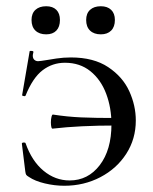

<svg xmlns="http://www.w3.org/2000/svg" viewBox="-20 -583 489 615"><path d="M415 -197Q415 -138 384.5 -90.5Q354 -43 301.5 -15.5Q249 12 186 12Q155 12 123.5 4.5Q92 -3 73 -16Q66 -20 64 -23Q62 -26 61 -34L50 -123Q50 -126 55.5 -126.5Q61 -127 62 -124Q82 -67 119.5 -36Q157 -5 203 -5Q262 -5 299.5 -54Q337 -103 337 -185Q337 -238 320 -283Q303 -328 269.5 -355Q236 -382 188 -382Q148 -382 116.5 -358Q85 -334 62 -277Q61 -274 55 -275.5Q49 -277 51 -279L75 -419Q75 -420 79 -420Q88 -420 87 -416Q85 -408 85 -405Q85 -396 90 -391.5Q95 -387 102 -387Q108 -387 132 -391Q137 -392 160 -395.5Q183 -399 207 -399Q280 -399 326.5 -368Q373 -337 394 -291Q415 -245 415 -197ZM353 -205V-181Q234 -181 149 -171Q146 -170 144.5 -176Q143 -182 143 -191Q143 -201 145 -209Q147 -217 150 -216Q195 -209 239.5 -207Q284 -205 353 -205ZM81 -519Q81 -540 93.5 -551.5Q106 -563 128 -563Q149 -563 160.5 -551.5Q172 -540 172 -519Q172 -497 160.5 -485Q149 -473 128 -473Q106 -473 93.5 -485Q81 -497 81 -519ZM256 -519Q256 -540 268.5 -551.5Q281 -563 303 -563Q324 -563 336 -551.5Q348 -540 348 -519Q348 -497 336 -485Q324 -473 303 -473Q281 -473 268.5 -485Q256 -497 256 -519Z"/></svg>

Font: Cormorant Garamond Medium
Style: Regular
Weight: 500
Designer: Christian Thalmann (Catharsis Fonts)
Foundry: Catharsis Fonts
Version: Version 4.000